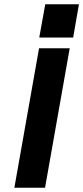

<svg xmlns="http://www.w3.org/2000/svg" viewBox="-20 -875 388 895"><path d="M191 -855H348L321 -700H163ZM162 -650H305L190 0H47Z"/></svg>

Font: Overused Grotesk
Style: Bold Italic
Weight: 700
Italic angle: -10°
Version: Version 0.003